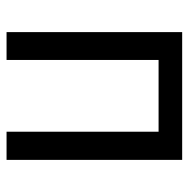

<svg xmlns="http://www.w3.org/2000/svg" viewBox="-15 -561 576 586"><g transform="rotate(90 273.0 -268.0)"><path d="M78 0V-536H468V0H382V-464H163V0Z"/></g></svg>

Font: Noto Sans SemiCondensed
Style: Regular
Weight: 400
Width: 4
Designer: Monotype Design Team
Foundry: Monotype Imaging Inc.
Version: Version 2.013; ttfautohint (v1.8.4.7-5d5b)